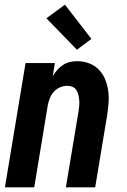

<svg xmlns="http://www.w3.org/2000/svg" viewBox="-20 -799 540 819"><path d="M1 0 89 -530H214L205 -474Q213 -488 224 -500.5Q235 -513 249 -522Q263 -531 278.5 -534.5Q294 -538 309 -538Q336 -538 360 -529Q384 -520 401.5 -502Q419 -484 428.5 -460.5Q438 -437 441.5 -412Q445 -387 443 -360Q441 -333 437 -307L386 0H261L315 -324Q317 -336 318 -348Q319 -360 318 -371.5Q317 -383 314.5 -394Q312 -405 306 -414.5Q300 -424 289.5 -428.5Q279 -433 267 -433Q251 -433 236 -426.5Q221 -420 210 -408Q199 -396 193 -381Q187 -366 184 -351L126 0ZM308 -587 178 -721 257 -779 370 -633Z"/></svg>

Font: Iosevka Curly XBdObl
Style: Regular
Weight: 800
Italic angle: -9°
Monospace: yes
Designer: Belleve Invis
Foundry: Belleve Invis
Version: Version 11.1.0; ttfautohint (v1.8.3)